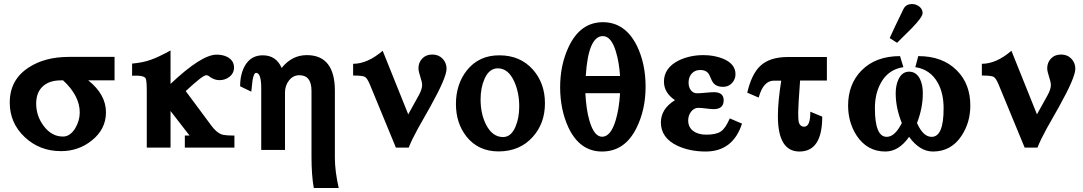

<svg xmlns="http://www.w3.org/2000/svg" viewBox="-20 -731 5364 951"><path d="M547.4 -333H417Q504.9 -263.2 504.9 -174.8Q504.9 -90.8 434.1 -34.7Q368.7 17.6 282.2 17.6Q176.3 17.6 102.3 -52Q28.3 -121.6 28.3 -223.1Q28.3 -336.4 122.6 -397Q202.6 -449.2 321.3 -449.2H547.4ZM375 -173.8Q375 -256.8 292.5 -333H282.2Q223.6 -333 191.4 -302.7Q159.2 -272.5 159.2 -217.8Q159.2 -156.7 196.3 -107.4Q235.8 -54.2 292.5 -54.7Q326.7 -54.7 352.1 -94.7Q375 -132.8 375 -173.8Z M1141.1 0H895.5V-59.6H918.9L824.7 -181.2V0H707V-277.8Q707 -331.1 701.7 -342.3Q693.8 -358.9 634.3 -356V-416Q689 -420.9 727.5 -435.1Q764.2 -447.8 824.7 -481V-315.4Q977.5 -460 1052.7 -460.4Q1083.5 -460.4 1106.4 -448.7Q1138.7 -431.2 1139.2 -397Q1139.2 -367.7 1115.2 -349.6Q1094.7 -334 1066.9 -334Q1038.6 -334 1013.2 -355Q1009.3 -357.9 1001.5 -358.4Q983.9 -358.4 899.9 -279.8L1028.3 -106.9Q1052.7 -74.7 1077.1 -65.4Q1093.8 -59.6 1141.1 -59.6Z M1657.7 200.2H1534.2Q1522.9 137.7 1522.9 44.4V-280.8Q1522.9 -358.4 1462.9 -358.4Q1432.1 -358.4 1411.9 -333Q1391.6 -307.6 1391.6 -272.9V11.7H1273.9V-293.5Q1273.9 -370.1 1248.5 -370.1Q1237.3 -370.1 1231 -334Q1229.5 -326.2 1224.6 -276.9L1169.4 -303.7Q1169.4 -364.7 1193.8 -406.7Q1224.1 -457.5 1281.7 -457Q1348.1 -457 1375 -394.5Q1426.3 -458 1499.5 -458Q1638.7 -458 1638.7 -280.8V50.8Q1638.7 116.2 1657.7 200.2Z M2191.9 -390.6Q2191.9 -347.2 2111.3 -202.6L2050.3 -94.7Q2019.5 -38.6 2004.4 0H1940.9L1813 -310.1Q1799.3 -343.3 1787.8 -350.1Q1776.4 -356.9 1729 -356.9V-415Q1800.3 -415 1875.5 -479.5L2002 -164.6L2054.2 -258.8Q2070.8 -289.1 2070.8 -310.1Q2070.8 -324.2 2061.8 -351.1Q2052.7 -377.9 2052.7 -393.1Q2052.7 -421.4 2071.5 -441.2Q2090.3 -460.9 2121.6 -460.9Q2152.3 -460.9 2172.1 -440.4Q2191.9 -419.9 2191.9 -390.6Z M2679.2 -219.7Q2679.2 -120.1 2619.1 -53.2Q2555.2 18.6 2449.7 19Q2349.1 19 2290.5 -54.7Q2238.3 -121.1 2238.3 -215.8Q2238.3 -313 2291.5 -381.3Q2351.6 -457.5 2453.6 -457Q2556.6 -457 2619.6 -386.2Q2679.2 -318.4 2679.2 -219.7ZM2551.8 -204.1Q2551.8 -272 2527.3 -326.7Q2498 -392.1 2446.3 -392.6Q2402.8 -392.6 2379.9 -340.3Q2360.4 -296.9 2360.4 -238.8Q2360.4 -168.9 2386.2 -116.2Q2418 -52.2 2471.7 -52.2Q2512.2 -52.2 2533.7 -104.5Q2551.8 -147 2551.8 -204.1Z M3177.7 -302.2Q3177.7 -188.5 3133.3 -98.6Q3075.7 19.5 2961.9 19.5Q2852.1 19.5 2795.9 -98.6Q2754.9 -186.5 2754.4 -298.3Q2754.4 -410.6 2797.4 -500.5Q2854.5 -620.6 2965.8 -621.1Q3077.1 -621.1 3135.3 -502.9Q3177.7 -414.6 3177.7 -302.2ZM3051.3 -354.5Q3046.4 -423.3 3031.2 -473.6Q3008.3 -551.8 2966.3 -552.2Q2893.6 -552.2 2881.3 -354.5ZM3051.3 -269.5H2879.4Q2883.3 -189.5 2899.4 -133.8Q2922.4 -53.7 2962.4 -53.7Q3004.4 -53.7 3028.8 -132.8Q3046.4 -189.5 3051.3 -269.5Z M3655.3 -118.7Q3610.4 19.5 3475.1 19.5Q3397.5 19.5 3335.9 -8.8Q3253.9 -47.4 3253.4 -124Q3253.4 -191.9 3323.2 -234.9Q3268.6 -272 3268.6 -326.7Q3268.6 -394.5 3341.3 -431.2Q3396.5 -458 3463.9 -458Q3517.1 -458 3561 -440.4Q3622.6 -415 3623 -363.8Q3623 -338.4 3605.7 -319.6Q3588.4 -300.8 3561 -300.8Q3530.8 -300.8 3515.6 -317.4Q3506.3 -327.6 3495.1 -356Q3483.9 -384.3 3448.2 -384.3Q3422.4 -384.3 3406.5 -366.9Q3390.6 -349.6 3390.6 -321.8Q3390.6 -298.8 3402.1 -283.9Q3413.6 -269 3433.1 -269Q3446.8 -269 3474.9 -271.7Q3502.9 -274.4 3516.1 -274.4Q3564.5 -274.4 3564.5 -234.4Q3564.5 -190.9 3515.6 -190.4Q3502.9 -190.4 3477.5 -193.6Q3452.1 -196.8 3438.5 -196.8Q3418 -196.8 3403.3 -178.2Q3388.7 -159.7 3388.7 -134.3Q3388.7 -101.1 3413.3 -82.5Q3438 -64 3478 -64Q3526.4 -64 3549.8 -79.3Q3573.2 -94.7 3594.7 -144.5Z M4075.7 -332H3942.9Q3933.6 -205.6 3933.6 -174.8Q3933.6 -140.6 3935.5 -130.4Q3940.9 -103.5 3963.4 -103.5Q3994.1 -103.5 3993.7 -177.7L4052.7 -153.3Q4052.7 19.5 3939.9 19.5Q3833 19.5 3833 -155.3Q3833 -228 3849.6 -331.5H3813Q3760.7 -331.5 3737.8 -247.6L3681.2 -272Q3703.1 -365.2 3746.1 -404.8Q3792 -448.2 3881.3 -448.7H4075.7Z M4786.1 -208Q4786.1 -124 4742.7 -58.6Q4691.4 19.5 4601.1 19.5Q4535.6 19.5 4482.9 -53.2Q4432.1 19.5 4365.2 19.5Q4275.9 19.5 4223.6 -58.6Q4181.2 -123.5 4180.7 -207Q4180.7 -314 4246.6 -381.3Q4316.9 -453.1 4438 -453.1L4454.6 -398.4Q4380.4 -387.2 4343.8 -321.8Q4313.5 -268.6 4313.5 -194.8Q4313.5 -53.2 4372.1 -53.2Q4412.6 -53.2 4446.8 -121.6Q4416.5 -196.8 4416.5 -269Q4416.5 -308.6 4430.2 -337.9Q4448.2 -376 4482.9 -376Q4519.5 -376 4537.6 -337.9Q4551.3 -308.6 4550.8 -267.6Q4550.8 -196.3 4522 -121.6Q4552.7 -52.7 4594.7 -53.2Q4654.3 -53.2 4653.8 -195.3Q4653.8 -269.5 4624.5 -321.8Q4587.4 -387.2 4513.7 -398.4L4528.3 -453.1Q4649.9 -453.1 4720.2 -381.3Q4786.1 -314.9 4786.1 -208ZM4496.6 -591.8Q4469.7 -565.9 4423.3 -519L4386.7 -542.5Q4409.7 -593.8 4455.6 -687.5Q4468.3 -711.4 4498.5 -710.9Q4517.6 -710.9 4533.7 -698.2Q4549.8 -685.5 4549.8 -666Q4549.8 -646.5 4496.6 -591.8Z M5306.2 -390.6Q5306.2 -347.2 5225.6 -202.6L5164.6 -94.7Q5133.8 -38.6 5118.7 0H5055.2L4927.2 -310.1Q4913.6 -343.3 4902.1 -350.1Q4890.6 -356.9 4843.3 -356.9V-415Q4914.6 -415 4989.7 -479.5L5116.2 -164.6L5168.5 -258.8Q5185.1 -289.1 5185.1 -310.1Q5185.1 -324.2 5176 -351.1Q5167 -377.9 5167 -393.1Q5167 -421.4 5185.8 -441.2Q5204.6 -460.9 5235.8 -460.9Q5266.6 -460.9 5286.4 -440.4Q5306.2 -419.9 5306.2 -390.6Z"/></svg>

Font: Accordance
Style: Bold
Weight: 700
Version: Version 1.2 (build January 31, 2020) Miklal Software Solutio